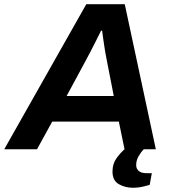

<svg xmlns="http://www.w3.org/2000/svg" viewBox="-74 -706 816 908"><path d="M555 182Q518 182 488 165Q458 148 458 105Q458 70 475.5 44.5Q493 19 515 0L488 -131H173L101 0H-54L334 -686H516L663 0H606Q592 14 581 33.5Q570 53 570 75Q570 91 581.5 102Q593 113 620 113H644L634 168Q612 175 593 178.5Q574 182 555 182ZM241 -252H464L430 -426Q427 -439 423.5 -461Q420 -483 416.5 -506Q413 -529 411 -545Q409 -561 409 -561H404Q404 -561 396 -545Q388 -529 376.5 -506Q365 -483 353.5 -461Q342 -439 335 -426Z"/></svg>

Font: Archivo VF Beta
Style: Italic
Weight: 400
Italic angle: -10°
Designer: Hector Gatti
Foundry: Omnibus-Type
Version: Version 1.002